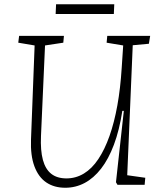

<svg xmlns="http://www.w3.org/2000/svg" viewBox="-20 -870 754 904"><path d="M579 -45 664 -33 661 0H533L526 -12L563 -348H556Q542 -257 516.5 -189Q491 -121 456 -76Q421 -31 378.5 -8.5Q336 14 287 14Q235 14 198 -11Q161 -36 142 -87Q123 -138 126 -214L143 -656L66 -669L70 -701H281L278 -669L192 -656L173 -230Q170 -161 182 -117Q194 -73 221.5 -51.5Q249 -30 293 -30Q337 -30 375 -53Q413 -76 443 -121Q473 -166 495.5 -229.5Q518 -293 532.5 -373.5Q547 -454 553 -550L560 -656L482 -669L485 -701H687L681 -664L605 -657ZM244 -850H518L516 -804H242Z"/></svg>

Font: Literata ExtraLight
Style: Italic
Weight: 250
Italic angle: -2°
Designer: Latin by Veronika Burian and Jose Scaglione. Greek by Irene Vlachou. Cyrillic by Vera Evstafieva
Foundry: TypeTogether
Version: Version 3.002